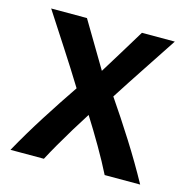

<svg xmlns="http://www.w3.org/2000/svg" viewBox="-86 -617 691 705"><g transform="rotate(15 260.0 -264.0)"><path d="M507 6Q467 -67 420.5 -140.5Q374 -214 328 -281Q369 -345 410.5 -407.5Q452 -470 494 -534H369Q342 -489 314.5 -444.5Q287 -400 260 -356H266L160 -534H24Q66 -469 108 -404.5Q150 -340 190 -275Q145 -209 99.5 -137.5Q54 -66 14 6H141Q154 -19 173.5 -53Q193 -87 215.5 -124Q238 -161 258 -192Q289 -143 319.5 -90.5Q350 -38 372 6Z"/></g></svg>

Font: Repo DemiBold
Style: Regular
Weight: 600
Designer: Stefan Peev
Foundry: Context Ltd
Version: Version 1.502